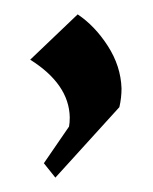

<svg xmlns="http://www.w3.org/2000/svg" viewBox="-20 -126 213 267"><path d="M41 101 76 50Q77 45 77 37Q76 -9 22 -43L88 -106Q112 -90 130 -62Q148 -34 149 -3Q149 10 146 23L57 121Z"/></svg>

Font: Rakkas
Style: Regular
Weight: 400
Designer: Zeynep Akay
Foundry: Zeynep Akay
Version: Version 2.000